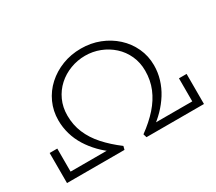

<svg xmlns="http://www.w3.org/2000/svg" viewBox="-118 -873 1251 1111"><g transform="rotate(-30 507.5 -317.0)"><path d="M74 0V-47H379L375 -23Q333 -51 298.5 -86.5Q264 -122 239 -162Q214 -202 201 -247Q188 -292 188 -339Q188 -401 212.5 -455Q237 -509 281 -549Q325 -589 383 -611.5Q441 -634 508 -634Q574 -634 631.5 -611.5Q689 -589 733 -549Q777 -509 802 -455Q827 -401 827 -339Q827 -292 813.5 -247Q800 -202 775 -162Q750 -122 715.5 -86.5Q681 -51 639 -23L636 -47H941V0H581L574 -23Q636 -68 679 -116.5Q722 -165 744.5 -219.5Q767 -274 767 -337Q767 -392 746 -438Q725 -484 688.5 -517Q652 -550 605.5 -568Q559 -586 508 -586Q457 -586 409.5 -568Q362 -550 325.5 -517Q289 -484 268 -438Q247 -392 247 -337Q247 -274 270 -219.5Q293 -165 336.5 -116.5Q380 -68 440 -23L434 0ZM50 0V-201H101V0ZM914 0V-201H965V0Z"/></g></svg>

Font: BioRhyme SemiExpanded Light
Style: Regular
Weight: 300
Width: 6
Designer: Aoife Mooney
Foundry: Aoife Mooney Type
Version: Version 1.600;gftools[0.9.33]